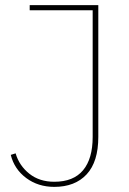

<svg xmlns="http://www.w3.org/2000/svg" viewBox="-20 -718 504 750"><path d="M364 -698V-183Q364 -86 318.5 -37Q273 12 192 12Q129 12 82.5 -22.5Q36 -57 22 -113L41 -119Q55 -71 94.5 -39.5Q134 -8 192 -8Q267 -8 304.5 -53Q342 -98 342 -183V-678H96V-698Z"/></svg>

Font: IBM Plex Sans Arabic Thin
Style: Regular
Weight: 100
Designer: Mike Abbink, Paul van der Laan, Pieter van Rosmalen, Wael Morcos, Khajak Apelian
Foundry: Bold Monday
Version: Version 1.101